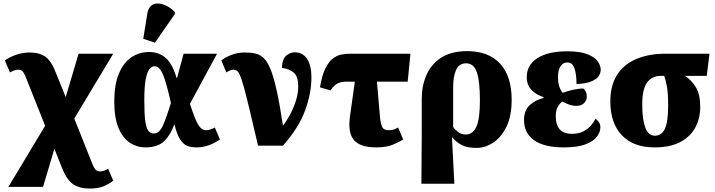

<svg xmlns="http://www.w3.org/2000/svg" viewBox="-20 -849 4167 1119"><path d="M29 240 243 -116 126 -410Q118 -427 110 -435Q102 -443 86 -443Q73 -443 60 -437.5Q47 -432 38 -427L8 -497Q41 -519 77.5 -531Q114 -543 152 -543Q210 -543 244.5 -518.5Q279 -494 306 -424L363 -283L438 -536H640L413 -158L519 108Q528 130 537 140Q546 150 563 150Q577 150 589.5 145Q602 140 610 134L640 204Q610 227 579 238.5Q548 250 501 250Q447 250 409 226.5Q371 203 342 131L297 18L231 240Z M826 10Q778 10 737 -17Q696 -44 671 -102.5Q646 -161 646 -257Q646 -355 672.5 -419Q699 -483 745 -514.5Q791 -546 850 -546Q904 -546 944 -513Q984 -480 1009 -395H1012L1050 -536H1245L1087 -244Q1115 -157 1134.5 -123.5Q1154 -90 1182 -90Q1203 -90 1232 -106L1262 -36Q1194 10 1126 10Q1094 10 1071 1Q1048 -8 1030 -36Q1012 -64 997 -122H995Q976 -66 938.5 -28Q901 10 826 10ZM876 -71Q909 -71 930 -118.5Q951 -166 976 -249Q951 -363 930.5 -413Q910 -463 882 -463Q866 -463 852 -447Q838 -431 829.5 -388Q821 -345 821 -264Q821 -183 827 -141.5Q833 -100 845.5 -85.5Q858 -71 876 -71ZM883 -600 815 -623 839 -772Q845 -804 862.5 -817Q880 -830 904 -828.5Q928 -827 953.5 -813.5Q979 -800 999 -779V-767Z M1484 0Q1454 -129 1434 -212Q1414 -295 1401 -342Q1388 -389 1378.5 -410.5Q1369 -432 1360 -437.5Q1351 -443 1340 -443Q1331 -443 1319.5 -438Q1308 -433 1299 -427L1270 -497Q1289 -513 1326 -528Q1363 -543 1408 -543Q1443 -543 1470.5 -536.5Q1498 -530 1519.5 -508Q1541 -486 1559 -439.5Q1577 -393 1594 -315Q1611 -237 1629 -117Q1649 -141 1669.5 -179Q1690 -217 1704 -260.5Q1718 -304 1718 -345Q1718 -402 1694 -424Q1670 -446 1623 -454Q1625 -505 1648 -524.5Q1671 -544 1698 -544Q1745 -544 1770 -505.5Q1795 -467 1795 -398Q1795 -305 1757.5 -203.5Q1720 -102 1629 0Z M1906 -322 1845 -340Q1856 -408 1875 -447.5Q1894 -487 1917.5 -506Q1941 -525 1967 -530.5Q1993 -536 2019 -536H2372L2356 -373H2177L2194 -173Q2198 -130 2207 -110Q2216 -90 2246 -90Q2262 -90 2274.5 -94Q2287 -98 2300 -106L2330 -36Q2310 -23 2271.5 -6.5Q2233 10 2173 10Q2080 10 2043 -32.5Q2006 -75 2020 -173L2048 -373H1996Q1970 -373 1949 -363.5Q1928 -354 1906 -322Z M2436 222 2438 -68V-275Q2438 -349 2465.5 -412Q2493 -475 2551.5 -513Q2610 -551 2703 -551Q2828 -551 2895 -477.5Q2962 -404 2962 -268Q2962 -171 2931 -109Q2900 -47 2853.5 -17Q2807 13 2759 13Q2701 13 2669 -4.5Q2637 -22 2616 -49H2614L2628 222ZM2694 -65Q2735 -65 2756 -109.5Q2777 -154 2777 -264Q2777 -376 2759 -428Q2741 -480 2697 -480Q2655 -480 2638 -441Q2621 -402 2621 -340V-109Q2631 -94 2650 -79.5Q2669 -65 2694 -65Z M3266 10Q3151 10 3092.5 -32Q3034 -74 3034 -149Q3034 -205 3066.5 -235.5Q3099 -266 3148 -278V-283Q3106 -296 3078 -324.5Q3050 -353 3050 -400Q3050 -470 3112 -510Q3174 -550 3286 -550Q3361 -550 3403.5 -533Q3446 -516 3463.5 -491.5Q3481 -467 3481 -443Q3481 -424 3469.5 -406Q3458 -388 3427.5 -375Q3397 -362 3340 -359Q3340 -416 3328 -450.5Q3316 -485 3287 -485Q3261 -485 3246.5 -462.5Q3232 -440 3232 -400Q3232 -367 3240 -343.5Q3248 -320 3260 -308Q3285 -318 3318.5 -325.5Q3352 -333 3380 -333Q3400 -316 3400 -287Q3400 -264 3384 -248Q3368 -232 3340 -232Q3316 -232 3295.5 -240Q3275 -248 3257 -257Q3243 -248 3231 -227Q3219 -206 3219 -171Q3219 -123 3241.5 -96Q3264 -69 3315 -69Q3352 -69 3380 -83.5Q3408 -98 3425 -118.5Q3442 -139 3450 -156Q3461 -151 3470 -138Q3479 -125 3479 -107Q3479 -79 3458.5 -52Q3438 -25 3391.5 -7.5Q3345 10 3266 10Z M3795 10Q3671 10 3604 -61Q3537 -132 3537 -258Q3537 -352 3577.5 -414Q3618 -476 3690.5 -506Q3763 -536 3860 -536H4115L4099 -407H3972Q4009 -383 4035 -341.5Q4061 -300 4061 -224Q4061 -161 4033.5 -108Q4006 -55 3947 -22.5Q3888 10 3795 10ZM3797 -58Q3836 -58 3855 -98.5Q3874 -139 3874 -233Q3874 -306 3867 -344.5Q3860 -383 3851 -407H3831Q3781 -407 3752 -369Q3723 -331 3723 -239Q3723 -155 3740.5 -106.5Q3758 -58 3797 -58Z"/></svg>

Font: Noto Serif SemiCondensed Black
Style: Regular
Weight: 900
Width: 4
Designer: Monotype Design Team
Foundry: Monotype Imaging Inc.
Version: Version 2.014; ttfautohint (v1.8.4.7-5d5b)